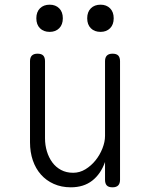

<svg xmlns="http://www.w3.org/2000/svg" viewBox="-20 -789 640 819"><path d="M428 -209V-528Q428 -544 436 -552Q444 -560 460 -560Q477 -560 484.5 -552Q492 -544 492 -528V-22Q492 -6 484 2Q476 10 460 10Q443 10 435.5 2Q428 -6 428 -22V-98Q410 -47 373.5 -18.5Q337 10 282 10Q242 10 209.5 -4.5Q177 -19 154.5 -44.5Q132 -70 120 -105Q108 -140 108 -182V-528Q108 -544 116 -552Q124 -560 140 -560Q157 -560 164.5 -552Q172 -544 172 -528V-199Q172 -170 180 -143.5Q188 -117 203 -96.5Q218 -76 240.5 -64Q263 -52 292 -52Q320 -52 344.5 -67Q369 -82 387.5 -105Q406 -128 417 -156Q428 -184 428 -209ZM409 -653Q383 -653 367.5 -668.5Q352 -684 352 -711Q352 -738 367.5 -753.5Q383 -769 409 -769Q434 -769 449.5 -753.5Q465 -738 465 -711Q465 -684 449.5 -668.5Q434 -653 409 -653ZM192 -653Q166 -653 150.5 -668.5Q135 -684 135 -711Q135 -738 150.5 -753.5Q166 -769 192 -769Q217 -769 232.5 -753.5Q248 -738 248 -711Q248 -684 232.5 -668.5Q217 -653 192 -653Z"/></svg>

Font: Maple Mono NL ExtraLight
Style: Regular
Weight: 275
Monospace: yes
Designer: subframe7536
Version: Version 7.000